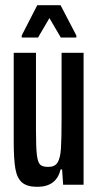

<svg xmlns="http://www.w3.org/2000/svg" viewBox="-20 -714 380 742"><path d="M33 -170V-510H119V-212Q119 -144 122.5 -115.5Q126 -87 135 -78Q144 -69 167 -69Q192 -69 202.5 -86Q213 -103 215.5 -139.5Q218 -176 218 -259V-510H303V0H224L220 -59H214Q198 8 124 8Q85 8 65.5 -8.5Q46 -25 39.5 -61.5Q33 -98 33 -170ZM64 -569V-577L124 -694H214L275 -577V-569H215L171 -644L127 -569Z"/></svg>

Font: Saira Ultra Condensed SemiBold
Style: Regular
Weight: 600
Width: 1
Designer: Hector Gatti with collaboration of the Omnibus-Type team
Foundry: Omnibus-Type
Version: Version 1.001; ttfautohint (v1.8)